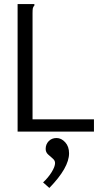

<svg xmlns="http://www.w3.org/2000/svg" viewBox="-20 -643 540 938"><path d="M66 -623H148V-616Q142 -610 140.5 -603Q139 -596 139 -579V-60H439V0H66ZM221.1 275.2 190.5 248.2Q215.7 224.8 232.4 197.8Q249 170.8 249 153.7Q249 141.1 237.8 131.7Q226.5 122.2 214.8 111.4Q203.1 100.6 203.1 84.4Q203.1 61.9 218 46.6Q232.8 31.3 256.2 31.3Q279.6 31.3 298.5 52Q317.4 72.7 317.4 106Q317.4 176.2 221.1 275.2Z"/></svg>

Font: Inconsolata Nerd Font Mono
Style: Regular
Weight: 400
Monospace: yes
Designer: Raph Levien, Cyreal, Brenton Simpson
Foundry: Raph Levien, Cyreal, Google
Version: Version 3.000; ttfautohint (v1.8.3);Nerd Fonts 3.0.2